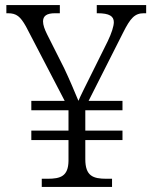

<svg xmlns="http://www.w3.org/2000/svg" viewBox="-20 -734 599 754"><path d="M144 0H420V-32H398C345 -32 315 -43 315 -109V-184H461V-221H315V-301H461V-338H328L463 -605C492 -663 509 -682 545 -682H554V-714H360V-682H363C410 -682 427 -670 427 -647C427 -631 418 -603 403 -572L335 -435C317 -399 295 -355 288 -338C274 -372 252 -424 232 -466L165 -599C155 -619 149 -636 149 -650C149 -671 163 -682 196 -682H215V-714H5V-682H11C45 -682 60 -669 82 -630L234 -338H103V-301H249V-221H103V-184H249V-102C248 -42 218 -32 167 -32H144Z"/></svg>

Font: Noto Serif Georgian Light
Style: Regular
Weight: 300
Designer: Monotype Design Team, Akaki Razmadze
Foundry: Google LLC
Version: Version 2.003